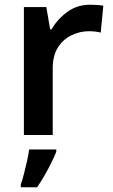

<svg xmlns="http://www.w3.org/2000/svg" viewBox="-20 -571 476 812"><path d="M361 -551Q374 -551 390 -550Q406 -549 417 -547L406 -433Q397 -436 382.5 -437.5Q368 -439 356 -439Q317 -439 281.5 -421.5Q246 -404 224.5 -369.5Q203 -335 203 -282V0H81V-541H176L192 -447H198Q223 -490 264.5 -520.5Q306 -551 361 -551ZM218 71Q210 91 197.5 116.5Q185 142 169.5 169Q154 196 137 221H68V208Q75 190 81.5 163.5Q88 137 94.5 109.5Q101 82 103 61H218Z"/></svg>

Font: Noto Sans Sundanese SemiBold
Style: Regular
Weight: 600
Version: Version 2.003